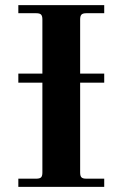

<svg xmlns="http://www.w3.org/2000/svg" viewBox="-20 -732 480 752"><path d="M51.8 -408.2V-443.8H146V-655.8Q146 -669.4 140.9 -674.8Q135.7 -680.2 122.1 -680.2H51.8V-711.9H388.2V-680.2H317.9Q304.2 -680.2 299.1 -674.8Q293.9 -669.4 293.9 -655.8V-443.8H388.2V-408.2H293.9V-56.2Q293.9 -42.5 299.1 -37.4Q304.2 -32.2 317.9 -32.2H388.2V0H51.8V-32.2H122.1Q135.7 -32.2 140.9 -37.4Q146 -42.5 146 -56.2V-408.2Z"/></svg>

Font: Flanker Steampunk
Style: Bold
Weight: 700
Designer: Alexey Kryukov, Leonardo Di Lena
Foundry: Alexey Kryukov, Leonardo Di Lena
Version: 1.210